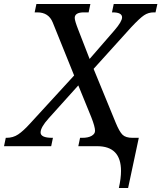

<svg xmlns="http://www.w3.org/2000/svg" viewBox="-69 -734 810 964"><path d="M711.9 -671.9H703.1Q675.8 -671.9 654.1 -657.2Q632.3 -642.6 589.8 -597.2L400.9 -388.2L512.2 -117.2Q530.3 -73.2 546.1 -57.6Q562 -42 596.2 -42H627.9L574.2 210H527.8Q538.6 161.1 538.6 124.5Q538.6 0 418.9 0H324.2L333 -42H344.2Q374 -42 391.1 -52Q408.2 -62 408.2 -77.1Q408.2 -97.7 389.2 -146L324.2 -305.2L174.8 -139.2Q134.8 -94.7 134.8 -68.8Q134.8 -42 193.8 -42H196.8L188 0H-48.8L-40 -42H-36.1Q-3.4 -42 22.2 -59.1Q47.9 -76.2 82 -113.8L303.2 -355L195.8 -621.1Q175.3 -671.9 118.2 -671.9H105L113.8 -713.9H384.8L376 -671.9H353Q306.2 -671.9 306.2 -644Q306.2 -629.9 324.2 -584L380.9 -438L505.9 -582Q543.9 -626 543.9 -647Q543.9 -671.9 496.1 -671.9H493.2L502 -713.9H721.2Z"/></svg>

Font: Droid Serif
Style: Italic
Weight: 400
Italic angle: -12°
Designer: Monotype Design team
Foundry: Monotype Imaging Inc.
Version: Version 1.03